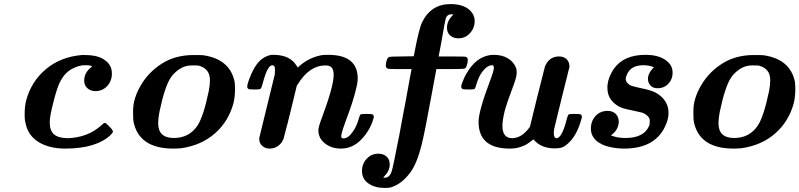

<svg xmlns="http://www.w3.org/2000/svg" viewBox="-20 -721 3922 942"><path d="M224 -121Q224 -79 246 -61Q268 -43 314 -43Q412 -47 477 -106Q489 -118 494 -118Q500 -118 512 -105Q534 -83 534 -76Q534 -70 523 -59Q452 8 300 8Q223 8 171 -23Q119 -54 106 -114Q101 -131 101 -149V-164Q101 -196 108 -227Q133 -321 205 -381.5Q277 -442 381 -451H395Q465 -451 497 -424Q529 -401 529 -360Q529 -324 506 -299Q483 -274 448 -274Q424 -274 408.5 -288.5Q393 -303 393 -325Q393 -366 431 -394Q431 -401 397 -401Q368 -401 339 -386Q297 -366 273 -316Q259 -288 241 -216Q224 -151 224 -121Z M670 -301Q709 -368 775 -409.5Q841 -451 929 -451Q970 -451 977 -450Q1108 -431 1131 -320Q1133 -308 1133 -282Q1133 -248 1126 -217Q1102 -126 1035 -67Q968 -8 870 6Q854 8 830 8Q662 8 635 -124Q633 -136 633 -162V-178Q633 -237 670 -301ZM756 -116Q756 -44 833 -44Q908 -44 949 -105Q978 -149 1004 -273Q1010 -304 1010 -328Q1010 -384 955 -399Q951 -400 928 -400H919Q888 -400 860.5 -382Q833 -364 817 -339Q788 -295 762 -171Q756 -139 756 -116Z M1329 -376V-382Q1329 -401 1316 -401Q1292 -401 1269 -312Q1263 -290 1259 -286Q1255 -282 1238 -282H1228Q1204 -282 1200 -284Q1193 -288 1193 -296Q1193 -311 1212 -356Q1229 -395 1250.5 -418.5Q1272 -442 1306 -451Q1311 -452 1329 -452Q1404 -449 1434 -400Q1438 -393 1439.5 -392Q1441 -391 1442 -390.5Q1443 -390 1445 -393Q1447 -396 1450 -398Q1496 -438 1556 -450Q1568 -452 1590 -452Q1735 -452 1735 -336Q1735 -314 1726 -281Q1713 -224 1676 -127Q1658 -77 1656 -65Q1654 -55 1654 -54Q1654 -42 1664 -42Q1689 -42 1711 -75Q1729 -99 1740 -138Q1745 -156 1748.5 -159Q1752 -162 1772 -162H1779Q1803 -162 1807 -160Q1814 -156 1814 -148Q1814 -144 1811 -135Q1794 -79 1751.5 -35.5Q1709 8 1653 8Q1606 8 1574 -17.5Q1542 -43 1542 -82Q1542 -97 1557 -137Q1617 -297 1617 -353Q1617 -378 1608 -389Q1599 -400 1577 -400Q1498 -400 1442 -309L1436 -300L1406 -176Q1399 -147 1390.5 -114Q1382 -81 1377 -63Q1372 -45 1372 -43Q1365 -21 1346.5 -6.5Q1328 8 1303 8Q1282 8 1267 -5Q1252 -18 1252 -38V-44Q1252 -46 1290 -200L1328 -355Q1328 -357 1328.5 -364.5Q1329 -372 1329 -376Z M1836 33Q1861 33 1876.5 47Q1892 61 1892 85Q1892 117 1867 142Q1860 149 1860 150Q1864 150 1868 151Q1893 151 1903 115Q1910 91 1940 -63Q1941 -69 1945.5 -93Q1950 -117 1958 -160.5Q1966 -204 1972 -234Q1998 -379 1999 -380V-382H1943Q1887 -382 1882 -384Q1873 -388 1873 -398Q1873 -418 1882 -436Q1886 -440 1888 -441Q1893 -444 1951 -444L2010 -445L2014 -466Q2036 -581 2051 -612Q2095 -701 2190 -701Q2255 -701 2287 -669Q2309 -647 2309 -618Q2309 -584 2286 -558.5Q2263 -533 2229 -533Q2204 -533 2188.5 -547Q2173 -561 2173 -585Q2173 -620 2204 -649Q2200 -651 2194 -651Q2175 -651 2168 -633Q2162 -614 2145 -512Q2142 -498 2139 -480.5Q2136 -463 2134 -454L2132 -446V-444H2197Q2261 -444 2266 -442Q2275 -438 2275 -428Q2275 -408 2266 -390Q2262 -386 2260 -385Q2256 -382 2189 -382H2121L2097 -253Q2064 -72 2049 -12Q2026 80 1994 124Q1950 184 1895 199Q1885 201 1866 201Q1819 201 1787.5 179Q1756 157 1756 118Q1756 83 1779 58Q1802 33 1836 33Z M2481 8Q2328 8 2328 -123Q2328 -176 2383 -321Q2403 -374 2403 -388Q2403 -401 2395 -401Q2371 -401 2347 -370Q2329 -347 2317 -306Q2312 -288 2308.5 -285Q2305 -282 2285 -282H2278Q2254 -282 2250 -284Q2243 -288 2243 -296Q2243 -306 2253 -328Q2258 -343 2271 -364Q2316 -441 2386 -451Q2388 -451 2394 -451.5Q2400 -452 2403 -452Q2444 -452 2473 -434Q2502 -416 2513 -385Q2515 -377 2515 -363Q2515 -344 2500 -304Q2468 -220 2456 -176Q2445 -130 2445 -104Q2445 -43 2493 -43Q2518 -43 2543 -60Q2554 -68 2567.5 -83Q2581 -98 2581 -103Q2581 -106 2616.5 -248Q2652 -390 2654 -396Q2661 -409 2662 -411Q2683 -444 2723 -444Q2746 -444 2760 -430.5Q2774 -417 2774 -393Q2773 -392 2736 -241Q2699 -90 2699 -89Q2697 -77 2697 -68Q2697 -43 2711 -43Q2725 -43 2739 -72Q2751 -97 2761 -138Q2766 -156 2769.5 -159Q2773 -162 2793 -162H2800Q2824 -162 2828 -160Q2835 -156 2835 -148Q2835 -144 2832 -135Q2812 -62 2774 -24Q2756 -6 2742 0.5Q2728 7 2702 7Q2641 7 2606 -28L2597 -37Q2574 -19 2562 -12Q2550 -5 2529 1.5Q2508 8 2481 8Z M2977 -57Q3007 -44 3048 -44Q3140 -44 3165 -104Q3168 -113 3168 -124Q3168 -135 3166 -140Q3158 -157 3132 -168Q3130 -169 3085.5 -178.5Q3041 -188 3037 -190Q3003 -201 2981.5 -227Q2960 -253 2960 -291Q2960 -334 2990 -381Q3038 -452 3147 -452Q3225 -452 3262 -412Q3280 -393 3280 -364Q3280 -332 3259 -310Q3238 -288 3206 -288Q3184 -288 3171.5 -301.5Q3159 -315 3159 -334Q3159 -362 3188 -391Q3165 -401 3137 -401Q3078 -401 3058 -360Q3050 -344 3050 -334Q3050 -322 3060 -312Q3067 -304 3077 -300.5Q3087 -297 3122 -289Q3177 -278 3198 -266Q3260 -230 3260 -167Q3260 -142 3249 -114Q3201 8 3042 8Q3010 8 2975 1Q2929 -9 2904 -32.5Q2879 -56 2879 -90Q2879 -127 2902 -152Q2925 -177 2961 -177Q2986 -177 3001 -162Q3016 -147 3016 -121Q3012 -80 2977 -57Z M3419 -301Q3458 -368 3524 -409.5Q3590 -451 3678 -451Q3719 -451 3726 -450Q3857 -431 3880 -320Q3882 -308 3882 -282Q3882 -248 3875 -217Q3851 -126 3784 -67Q3717 -8 3619 6Q3603 8 3579 8Q3411 8 3384 -124Q3382 -136 3382 -162V-178Q3382 -237 3419 -301ZM3505 -116Q3505 -44 3582 -44Q3657 -44 3698 -105Q3727 -149 3753 -273Q3759 -304 3759 -328Q3759 -384 3704 -399Q3700 -400 3677 -400H3668Q3637 -400 3609.5 -382Q3582 -364 3566 -339Q3537 -295 3511 -171Q3505 -139 3505 -116Z"/></svg>

Font: KaTeX_Main
Style: Bold Italic
Weight: 700
Version: Version 1.1; ttfautohint (v1.3)